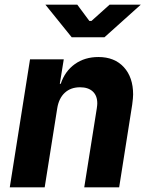

<svg xmlns="http://www.w3.org/2000/svg" viewBox="-20 -805 640 825"><path d="M552 -399Q552 -385 548 -355L492 0H342L396 -340Q398 -354 398 -361Q398 -394 378.5 -412Q359 -430 324 -430Q284 -430 258.5 -406.5Q233 -383 226 -340L172 0H22L109 -550H254L237 -445H241Q259 -499 301.5 -529.5Q344 -560 403 -560Q472 -560 512 -516.5Q552 -473 552 -399ZM429 -645H288L175 -785H312L364 -715H373L451 -785H585Z"/></svg>

Font: JetBrains Mono Extra Bold
Style: Italic
Weight: 800
Italic angle: -9°
Monospace: yes
Designer: Philipp Nurullin, Konstantin Bulenkov
Foundry: JetBrains
Version: 2.002